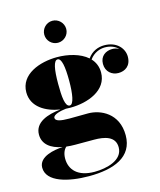

<svg xmlns="http://www.w3.org/2000/svg" viewBox="-135 -780 948 1136"><g transform="rotate(-15 339.0 -212.0)"><path d="M228 -617C228 -580 258 -550 295 -550C332 -550 362.5 -580 362.5 -617C362.5 -654 332 -684.5 295 -684.5C258 -684.5 228 -654 228 -617ZM44.5 -54C44.5 4.5 89 39.5 161 53C109 55.5 12.5 72 12.5 140C12.5 228 143 260 268 260C420 260 539.5 215.5 539.5 82C539.5 -53.5 433 -100.5 358 -100.5C329.5 -100.5 278 -99.5 243 -99.5C188.5 -99.5 158.5 -106.5 158.5 -126C158.5 -146 203 -157 238 -161C247.5 -160.5 257 -160 266 -160C372 -160 495 -204.5 495 -315C495 -351 482 -380 460.5 -403C486.5 -439 523.5 -452 554.5 -452C589 -452 617 -439.5 635 -421C622 -428 607.5 -431.5 594 -431.5C555 -431.5 518.5 -408.5 518.5 -360C518.5 -312 554 -284.5 594 -284.5C634 -284.5 672 -307 672 -364.5C672 -412.5 632.5 -465 553.5 -465C517.5 -465 478 -451 451 -412C405.5 -452 332.5 -469.5 266 -469.5C160 -469.5 37 -425.5 37 -315C37 -225 118.5 -179 206 -165C125.5 -157 44.5 -129.5 44.5 -54ZM232 -315C232 -404 242 -456 266 -456C290 -456 300 -404 300 -315C300 -236 290 -173.5 266 -173.5C237 -173.5 232 -236 232 -315ZM157.5 123C157.5 90 169.5 67 183 56C199.5 58 217.5 59 236.5 59H351.5C416.5 59 481 73 481 140C481 219.5 380 243.5 306 243.5C204 243.5 157.5 191.5 157.5 123Z"/></g></svg>

Font: Bodoni* 16pt Fatface
Style: Regular
Weight: 900
Version: Version 2.3